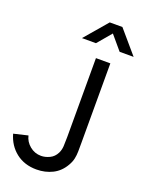

<svg xmlns="http://www.w3.org/2000/svg" viewBox="-174 -1029 860 1128"><g transform="rotate(20 255.5 -465.0)"><path d="M188 -802.5 310 -945H389L511 -802.5H423.5L349.5 -890L275.5 -802.5ZM200 14.5Q124.5 14.5 72 -26.5Q19.5 -67.5 0 -136.5L88.5 -157.5Q96.5 -121 127.2 -95.5Q158 -70 198 -70Q224 -70 251 -82.8Q278 -95.5 292.5 -124.5Q302.5 -144.5 304 -168.8Q305.5 -193 305.5 -226V-720H395.5V-226Q395.5 -195 395.2 -170.5Q395 -146 390.2 -123.8Q385.5 -101.5 372 -78.5Q345 -31 299.8 -8.2Q254.5 14.5 200 14.5Z"/></g></svg>

Font: Manrope ExtraLight Medium
Style: Regular
Weight: 500
Version: Version 4.504